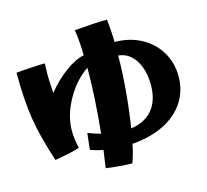

<svg xmlns="http://www.w3.org/2000/svg" viewBox="-117 -915 1193 1109"><g transform="rotate(-15 479.5 -361.0)"><path d="M385 46 400 -59Q362 -66 324 -80L335 -178Q385 -160 411 -153Q433 -368 433 -542Q355 -489 303.5 -396Q252 -303 252 -212Q252 -187 256 -158Q260 -129 266 -108Q243 -100 200.5 -91Q158 -82 117 -75Q67 -226 48.5 -341Q30 -456 30 -620Q57 -623 115 -626.5Q173 -630 202 -630L200 -560Q200 -530 205 -452Q257 -517 318.5 -562Q380 -607 431 -617Q431 -653 427.5 -697Q424 -741 419 -770Q547 -781 614 -781Q617 -758 620 -714.5Q623 -671 623 -645Q710 -645 780 -608Q850 -571 889.5 -505.5Q929 -440 929 -358Q929 -272 885 -205Q841 -138 760 -98Q679 -58 571 -50Q559 11 541 59Q513 59 465 55Q417 51 385 46ZM762 -353Q762 -412 744.5 -459Q727 -506 695.5 -533.5Q664 -561 623 -564Q623 -468 613 -353.5Q603 -239 587 -138Q672 -150 717 -205Q762 -260 762 -353Z"/></g></svg>

Font: Otomanopee One
Style: Regular
Weight: 400
Designer: Das Ende der Wildnis
Foundry: Gutenberg Labo
Version: Version 3.005